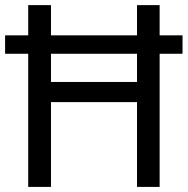

<svg xmlns="http://www.w3.org/2000/svg" viewBox="-20 -734 738 754"><path d="M180.2 0V-333H518.1V0H606.9V-522.9H696.8V-595.2H606.9V-713.9H518.1V-595.2H180.2V-713.9H90.8V-595.2H0V-522.9H90.8V0ZM180.2 -522.9H518.1V-412.1H180.2Z"/></svg>

Font: Avrile Sans
Style: Regular
Weight: 400
Designer: Monotype Design Team, Google (font), Stefan Peev (BGR Cyrillic), Cristiano Sobral (main changes)
Foundry: The Avrile Sans Project Authors
Version: Version 3.110